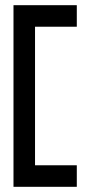

<svg xmlns="http://www.w3.org/2000/svg" viewBox="-20 -645 348 740"><path d="M276 75V-8H115V-542H276V-625H32V75Z"/></svg>

Font: Charger
Style: Bd
Weight: 400
Designer: Jasper
Foundry: Cannot Into Space Fonts
Version: Version 0.98